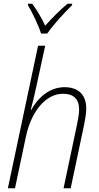

<svg xmlns="http://www.w3.org/2000/svg" viewBox="-20 -1004 529 1024"><path d="M199 -825H232C262 -870 325 -938 364 -976L365 -984H340C299 -950 255 -905 221 -867C203 -906 176 -952 152 -984H130L129 -976C152 -939 186 -867 199 -825ZM22 0H60L118 -274C147 -412 225 -504 316 -504C371 -504 402 -477 402 -420C402 -397 397 -370 391 -341L319 0H357L428 -336C434 -366 440 -400 440 -424C440 -500 397 -539 324 -539C240 -539 178 -477 147 -418H144C155 -459 166 -505 175 -548L221 -760H183Z"/></svg>

Font: Noto Sans SemiCondensed ExtraLight
Style: Italic
Weight: 200
Width: 4
Italic angle: -12°
Designer: Monotype Design Team
Foundry: Monotype Imaging Inc.
Version: Version 2.013